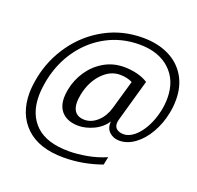

<svg xmlns="http://www.w3.org/2000/svg" viewBox="-126 -804 1023 996"><g transform="rotate(20 385.0 -306.5)"><path d="M43 -199Q43 -235 53 -287Q74 -392 136.5 -479.5Q199 -567 293 -618Q387 -669 499 -669Q581 -669 642 -639.5Q703 -610 736.5 -554.5Q770 -499 770 -425Q770 -384 762 -348Q750 -288 720.5 -236.5Q691 -185 650 -155Q609 -125 565 -125Q532 -125 509.5 -146Q487 -167 491 -204Q465 -165 422 -145Q379 -125 340 -125Q283 -125 251.5 -154.5Q220 -184 220 -238Q220 -257 225 -284Q236 -340 268 -387.5Q300 -435 349.5 -464Q399 -493 460 -493Q496 -493 531 -484.5Q566 -476 592 -459L526 -226Q523 -214 523 -206Q523 -185 537.5 -174.5Q552 -164 575 -164Q603 -164 632 -187.5Q661 -211 684 -253.5Q707 -296 718 -349Q725 -383 725 -417Q725 -515 663 -572.5Q601 -630 495 -630Q397 -630 315.5 -586.5Q234 -543 179 -466Q124 -389 104 -291Q94 -239 94 -202Q94 -100 154.5 -42Q215 16 338 16Q382 16 436 6.5Q490 -3 541 -25L532 19Q429 56 323 56Q187 56 115 -13Q43 -82 43 -199ZM476 -273 522 -433Q492 -448 453 -448Q399 -448 355 -401.5Q311 -355 296 -282Q291 -255 291 -239Q291 -203 308 -184Q325 -165 358 -165Q397 -165 429.5 -195Q462 -225 476 -273Z"/></g></svg>

Font: Taviraj
Style: Italic
Weight: 400
Italic angle: -12°
Designer: Katatrad Team
Foundry: CadsonDemak
Version: Version 1.001